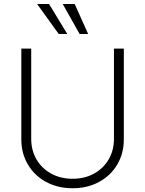

<svg xmlns="http://www.w3.org/2000/svg" viewBox="-20 -957 747 988"><path d="M617.2 -707V-239.3Q617.2 -168 583.5 -110.6Q549.8 -53.2 489.7 -20.8Q429.7 11.7 353.5 11.7Q277.3 11.7 217.3 -20.8Q157.2 -53.2 123.5 -110.6Q89.8 -168 89.8 -239.3V-707H140.6V-242.2Q140.6 -183.6 167.7 -137Q194.8 -90.3 243.2 -63.7Q291.5 -37.1 353.5 -37.1Q415.5 -37.1 463.9 -63.7Q512.2 -90.3 539.3 -137Q566.4 -183.6 566.4 -242.2V-707ZM170.9 -936.5H232.4L326.2 -782.2H282.2ZM302.7 -936.5H364.3L433.6 -782.2H389.6Z"/></svg>

Font: Pretendard JP ExtraLight
Style: Regular
Weight: 200
Designer: Base glyphs from Inter by Rasmus Andersson; Hangeul glyphs from Noto Sans CJK(Source Han Sans) by Jang Soo-young and Kan
Foundry: Kil Hyung-jin
Version: Version 1.309